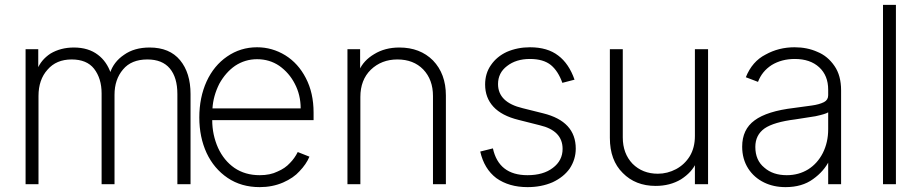

<svg xmlns="http://www.w3.org/2000/svg" viewBox="-20 -752 3782 788"><path d="M137 -550V-467H133Q148 -506 187 -532Q229 -557 283 -557Q343 -557 382 -527Q418 -500 435 -451H431Q446 -498 489 -527Q531 -557 594 -557Q676 -557 719 -505Q762 -453 762 -366V4H708V-366Q708 -434 677 -471Q646 -508 585 -508Q519 -508 485 -467Q450 -426 450 -363V4H397V-369Q397 -430 366 -470Q336 -508 274 -508Q211 -508 175 -466Q138 -425 138 -358V4H85V-550Z M914 -22Q858 -60 828 -124Q798 -189 798 -270Q798 -352 828 -418Q858 -483 912 -520Q967 -558 1035 -558Q1097 -558 1151 -525Q1204 -492 1235 -432Q1267 -371 1267 -290V-259H851Q851 -199 875 -145Q899 -93 942 -63Q986 -33 1046 -33Q1089 -33 1119 -48Q1150 -61 1170 -83Q1189 -102 1202 -128L1250 -109Q1237 -78 1209 -49Q1185 -22 1142 -3Q1098 16 1046 16Q970 16 914 -22ZM1190 -408Q1167 -453 1126 -482Q1086 -509 1035 -509Q986 -509 945 -482Q906 -455 880 -408Q855 -358 852 -307H1214Q1214 -362 1190 -408Z M1406 4V-550H1458V-463H1454Q1472 -504 1516 -530Q1560 -557 1619 -557Q1704 -557 1757 -504Q1810 -449 1810 -360V4H1757V-358Q1757 -425 1717 -467Q1677 -508 1611 -508Q1546 -508 1502 -466Q1459 -424 1459 -354V4Z M2241 -485Q2210 -510 2155 -510Q2098 -510 2061 -481Q2024 -453 2024 -407Q2024 -332 2125 -308L2209 -287Q2343 -254 2343 -142Q2343 -98 2318 -60Q2293 -25 2248 -4Q2202 16 2145 16Q2069 16 2017 -21Q1967 -59 1951 -130L2003 -143Q2027 -33 2145 -33Q2210 -33 2249 -63Q2289 -93 2289 -141Q2289 -216 2195 -238L2108 -260Q2039 -277 2005 -314Q1971 -351 1971 -405Q1971 -451 1995 -485Q2019 -520 2060 -539Q2104 -558 2155 -558Q2227 -558 2271 -524Q2315 -491 2338 -425L2288 -412Q2271 -460 2241 -485Z M2886 -550V4H2832V-84H2837Q2820 -45 2775 -16Q2730 11 2671 11Q2588 11 2536 -42Q2483 -94 2483 -186V-550H2536V-188Q2536 -122 2576 -80Q2617 -39 2680 -39Q2719 -39 2755 -58Q2790 -77 2811 -111Q2832 -146 2832 -194V-550Z M3116 -3Q3075 -23 3051 -60Q3026 -99 3026 -150Q3026 -221 3077 -258Q3128 -296 3239 -309L3312 -319Q3342 -323 3362 -333Q3379 -342 3379 -361V-384Q3379 -442 3342 -476Q3305 -510 3242 -510Q3188 -510 3147 -485Q3107 -459 3091 -416L3041 -435Q3067 -500 3122 -528Q3176 -558 3241 -558Q3293 -558 3335 -539Q3377 -522 3405 -481Q3432 -442 3432 -381V4H3379V-94H3384Q3362 -49 3317 -17Q3272 16 3204 16Q3155 16 3116 -3ZM3297 -57Q3335 -81 3357 -124Q3379 -168 3379 -221V-291Q3369 -284 3327 -275Q3304 -271 3244 -262Q3156 -251 3118 -225Q3080 -198 3080 -149Q3080 -94 3117 -64Q3152 -33 3209 -33Q3258 -33 3297 -57Z M3604 4V-732H3657V4Z"/></svg>

Font: Sinter Light
Style: Regular
Weight: 300
Foundry: Adobe & rsms
Version: Version 1.000